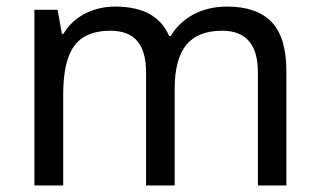

<svg xmlns="http://www.w3.org/2000/svg" viewBox="-20 -566 975 586"><path d="M767.1 0V-345.2Q767.1 -472.2 658.2 -472.2Q583.5 -472.2 548.3 -428.7Q513.2 -385.3 513.2 -295.9V0H425.8V-345.2Q425.8 -408.7 399.2 -440.4Q372.6 -472.2 315.9 -472.2Q241.7 -472.2 207.3 -426.8Q172.9 -381.3 172.9 -277.8V0H85V-536.1H155.8L168.9 -462.9H173.8Q196.8 -502 238.5 -523.9Q280.3 -545.9 332 -545.9Q458 -545.9 496.1 -456.1H501Q526.9 -499 571.5 -522.5Q616.2 -545.9 672.9 -545.9Q763.7 -545.9 808.8 -499Q854 -452.1 854 -349.1V0Z"/></svg>

Font: NotoSans
Style: Regular
Weight: 400
Designer: Monotype Design team
Foundry: Monotype Imaging Inc.
Version: Version 1.04; ttfautohint (v1.4.1)